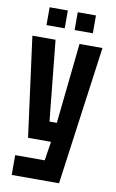

<svg xmlns="http://www.w3.org/2000/svg" viewBox="-94 -764 577 955"><g transform="rotate(10 194.0 -287.0)"><path d="M36 140V40H185L200 -56H84L17 -560H134L175 -154H212L255 -560H371L275 140ZM77 -624V-714H169V-624ZM219 -624V-714H311V-624Z"/></g></svg>

Font: Tektur Condensed Medium
Style: Regular
Weight: 500
Width: 3
Designer: Adam Jagosz
Foundry: Adam Jagosz
Version: Version 1.005;gftools[0.9.30]